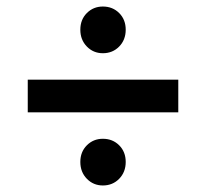

<svg xmlns="http://www.w3.org/2000/svg" viewBox="-20 -644 630 588"><path d="M226 -553Q226 -584 246 -604Q266 -624 295 -624Q325 -624 345 -604Q365 -584 365 -553Q365 -522 345 -501.5Q325 -481 295 -481Q266 -481 246 -501.5Q226 -522 226 -553ZM65 -400H526V-300H65ZM226 -148Q226 -179 246 -199Q266 -219 295 -219Q325 -219 345 -199Q365 -179 365 -148Q365 -117 345 -96.5Q325 -76 295 -76Q266 -76 246 -96.5Q226 -117 226 -148Z"/></svg>

Font: APTA Sans SemiBold
Style: Bold
Weight: 600
Version: Version 7.200